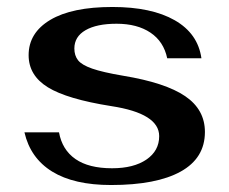

<svg xmlns="http://www.w3.org/2000/svg" viewBox="-20 -520 657 550"><path d="M50 -141H149Q158 -91 196 -64.5Q234 -38 301 -38Q363 -38 399.5 -63Q436 -88 436 -130Q436 -195 299 -216Q172 -236 117 -270Q62 -304 62 -362Q62 -426 124 -463Q186 -500 302 -500Q414 -500 480.5 -462Q547 -424 557 -353H459Q449 -401 411 -426.5Q373 -452 314 -452Q257 -452 225 -433.5Q193 -415 193 -381Q193 -361 203.5 -347.5Q214 -334 244 -323.5Q274 -313 333 -303Q454 -283 510.5 -244.5Q567 -206 567 -142Q567 -67 497.5 -28.5Q428 10 298 10Q192 10 129.5 -28.5Q67 -67 50 -141Z"/></svg>

Font: Fahkwang SemiBold
Style: Regular
Weight: 600
Designer: Suppakit Chalermlarp | Katatrad Co.,Ltd.
Foundry: Cadson Demak Co.,Ltd.
Version: Version 1.000; ttfautohint (v1.6)